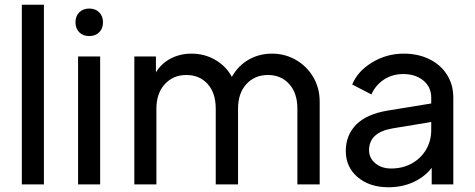

<svg xmlns="http://www.w3.org/2000/svg" viewBox="-20 -777 2002 809"><path d="M72 -757H165V0H72Z M309 -539H402V0H309ZM356 -741Q382 -741 398 -725Q414 -709 414 -683Q414 -657 398 -641Q382 -625 356 -625Q330 -625 314 -641Q298 -657 298 -683Q298 -709 314 -725Q330 -741 356 -741Z M546 -539H637V-472Q660 -510 699.5 -530.5Q739 -551 787 -551Q842 -551 887.5 -524.5Q933 -498 957 -453Q983 -500 1027.5 -525.5Q1072 -551 1126 -551Q1181 -551 1227 -524.5Q1273 -498 1300 -452Q1327 -406 1327 -349V0H1233V-319Q1233 -385 1198.5 -423Q1164 -461 1109 -461Q1053 -461 1018 -422.5Q983 -384 983 -319V0H889V-319Q889 -385 855 -423Q821 -461 765 -461Q710 -461 674.5 -422.5Q639 -384 639 -319V0H546Z M1437 -141Q1437 -207 1480.5 -251.5Q1524 -296 1613 -311L1797 -341V-366Q1797 -410 1764 -437.5Q1731 -465 1679 -465Q1633 -465 1597.5 -441.5Q1562 -418 1545 -379L1464 -421Q1487 -477 1548 -514Q1609 -551 1681 -551Q1742 -551 1789.5 -527.5Q1837 -504 1863.5 -462Q1890 -420 1890 -366V0H1799V-70Q1770 -32 1722.5 -10Q1675 12 1617 12Q1537 12 1487 -30.5Q1437 -73 1437 -141ZM1628 -67Q1677 -67 1715.5 -88.5Q1754 -110 1775.5 -147Q1797 -184 1797 -229V-263L1634 -236Q1535 -219 1535 -144Q1535 -111 1561.5 -89Q1588 -67 1628 -67Z"/></svg>

Font: Eudoxus Sans Medium
Style: Regular
Weight: 500
Designer: Stijn de Vries
Foundry: tokotype
Version: Version 2.005